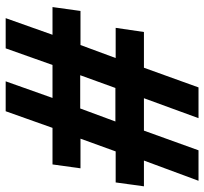

<svg xmlns="http://www.w3.org/2000/svg" viewBox="-42 -694 736 693"><g transform="rotate(90 326.5 -348.0)"><path d="M46 0 106 -169H6L20 -270H143L190 -397H81L96 -499H225L296 -696H407L335 -499H452L523 -696H633L560 -499H653L639 -397H527L481 -270H588L574 -169H442L382 0H274L334 -169H215L155 0ZM252 -269H372L419 -396H298Z"/></g></svg>

Font: Chivo Medium ExtraBold
Style: Italic
Weight: 800
Italic angle: -8.05°
Version: Version 2.002